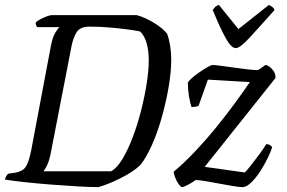

<svg xmlns="http://www.w3.org/2000/svg" viewBox="-29 -766 1173 786"><path d="M374 0Q341 0 288.5 -3Q236 -6 178.5 -10.5Q121 -15 70.5 -20.5Q20 -26 -9 -31Q-4 -48 5 -55L33 -59Q63 -64 76 -82.5Q89 -101 99 -152L179 -576Q186 -614 197.5 -632.5Q209 -651 215 -655H123Q117 -663 117 -674Q123 -680 136 -687Q149 -694 162.5 -699Q176 -704 182 -704H531Q564 -695 600.5 -673Q637 -651 655 -628Q663 -607 667.5 -579Q672 -551 672 -522Q672 -472 661.5 -410.5Q651 -349 633.5 -286.5Q616 -224 593 -172.5Q570 -121 546 -91Q524 -70 493 -52Q462 -34 430.5 -20.5Q399 -7 374 0ZM149 -65H426Q450 -78 472.5 -115.5Q495 -153 514.5 -204.5Q534 -256 548.5 -313Q563 -370 571.5 -424Q580 -478 580 -519Q580 -558 571.5 -588.5Q563 -619 545 -637Q527 -641 493.5 -645.5Q460 -650 419 -653.5Q378 -657 337 -657Q298 -657 284 -633Q270 -609 264 -578L177 -130Q171 -104 163 -88Q155 -72 149 -65ZM717 0Q711 0 702.5 -12Q694 -24 688 -39.5Q682 -55 682 -63Q725 -99 769.5 -146Q814 -193 855.5 -244Q897 -295 932.5 -343.5Q968 -392 994 -430L822 -440L784 -333Q775 -328 755 -328Q749 -345 744.5 -372.5Q740 -400 740 -427Q743 -435 757 -447Q771 -459 788.5 -471Q806 -483 821 -491.5Q836 -500 841 -500Q848 -500 872.5 -497Q897 -494 927.5 -489.5Q958 -485 985 -482Q1012 -479 1024 -479Q1030 -479 1043 -489.5Q1056 -500 1060 -500Q1063 -500 1072.5 -494Q1082 -488 1090.5 -476Q1099 -464 1099 -447L809 -83L973 -60Q980 -66 997 -87.5Q1014 -109 1032.5 -134Q1051 -159 1061 -176Q1070 -176 1076 -172Q1082 -168 1085 -164Q1081 -148 1068 -121Q1055 -94 1037 -66Q1019 -38 999.5 -19Q980 0 964 0Q950 0 924 -4.5Q898 -9 868 -14.5Q838 -20 812 -24.5Q786 -29 772 -29Q757 -18 739.5 -9Q722 0 717 0ZM936 -569Q918 -569 895.5 -609Q873 -649 842 -725Q846 -731 851 -736.5Q856 -742 867 -746L947 -647L1072 -746Q1092 -736 1095 -725Q1028 -650 990.5 -609.5Q953 -569 936 -569Z"/></svg>

Font: Texturina Light
Style: Italic
Weight: 300
Italic angle: -11°
Designer: Guillermo Torres Carreño
Foundry: Omnibus-Type
Version: Version 1.002; ttfautohint (v1.8.3)